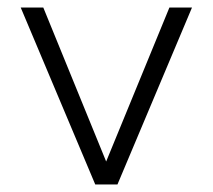

<svg xmlns="http://www.w3.org/2000/svg" viewBox="-20 -490 565 510"><path d="M233 0 35 -470H95L262 -61L430 -470H490L292 0Z"/></svg>

Font: Celebes Light
Style: Regular
Weight: 300
Designer: Anugrah Pasau
Foundry: Lafontype
Version: Version 1.000; ttfautohint (v1.8.4)